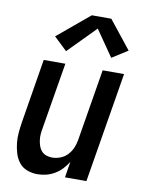

<svg xmlns="http://www.w3.org/2000/svg" viewBox="-86 -824 673 892"><g transform="rotate(10 250.0 -377.5)"><path d="M152 8Q127 8 103.5 -1Q80 -10 65.5 -29Q51 -48 44 -71.5Q37 -95 34.5 -119.5Q32 -144 34.5 -170Q37 -196 41 -221L90 -520H192L140 -207Q137 -193 136 -178Q135 -163 137 -149Q139 -135 143.5 -122Q148 -109 157 -99Q166 -89 179.5 -84.5Q193 -80 207 -80Q226 -80 245.5 -87.5Q265 -95 279 -110Q293 -125 301 -143.5Q309 -162 312 -181L368 -520H469L383 0H282L294 -75Q283 -57 267.5 -40.5Q252 -24 233 -13Q214 -2 193.5 3Q173 8 152 8ZM185 -578 123 -637 274 -763H366L471 -631L397 -584L312 -707Z"/></g></svg>

Font: Iosevka SS04 Semibold Oblique
Style: Regular
Weight: 600
Italic angle: -9°
Monospace: yes
Designer: Belleve Invis
Foundry: Belleve Invis
Version: Version 19.0.0; ttfautohint (v1.8.4)